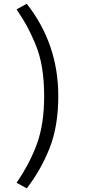

<svg xmlns="http://www.w3.org/2000/svg" viewBox="-20 -868 483 1034"><path d="M69.3 116.2Q142.6 8.8 180.2 -96.7Q217.8 -202.1 217.8 -350.6Q217.8 -434.6 206.1 -504.9Q194.3 -575.2 168.9 -634.8Q143.6 -694.3 124 -729.5Q104.5 -764.6 69.3 -817.4L124 -847.7Q293.9 -631.8 293.9 -350.6Q293.9 -188.5 247.1 -70.3Q200.2 47.9 124 146.5Z"/></svg>

Font: Gothic A1
Style: Regular
Weight: 400
Designer: HanYang I&C Co.,Ltd.
Foundry: HanYang I&C Co.,Ltd.
Version: Version 2.50